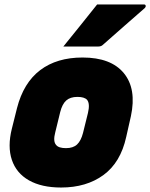

<svg xmlns="http://www.w3.org/2000/svg" viewBox="-20 -821 671 858"><path d="M349 -564Q476 -564 533.5 -494Q591 -424 565 -302L544 -209Q519 -95 442.5 -39Q366 17 253 17Q166 17 109.5 -15Q53 -47 33 -106.5Q13 -166 33 -246L56 -338Q85 -451 159.5 -507.5Q234 -564 349 -564ZM326 -388Q294 -388 276 -372Q258 -356 249 -320L227 -230Q216 -189 231 -173Q242 -159 275 -159Q307 -159 324.5 -175.5Q342 -192 351 -227L373 -316Q383 -358 369 -375Q357 -388 326 -388ZM414 -801H624Q630 -801 631 -795.5Q632 -790 627 -785Q578 -742 535.5 -705Q493 -668 439 -620Q432 -613 417 -613H263Q301 -660 338.5 -706.5Q376 -753 414 -801Z"/></svg>

Font: Recursive Sn Lnr St Blk
Style: Italic
Weight: 900
Italic angle: -15°
Version: Version 1.079;hotconv 1.0.112;makeotfexe 2.5.65598; ttfautoh